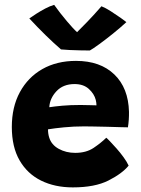

<svg xmlns="http://www.w3.org/2000/svg" viewBox="-20 -790 598 812"><path d="M524 -89.5Q496 -55.5 438.5 -26.5Q381 2.5 288 2.5Q212 2.5 153.8 -26.2Q95.5 -55 62.8 -111.8Q30 -168.5 30 -253Q30 -337.5 64 -400.2Q98 -463 159 -497.8Q220 -532.5 301.5 -532.5Q404 -532.5 463.5 -475.2Q523 -418 525.5 -317Q526 -283 521 -251.5Q513.5 -251.5 489 -252.2Q464.5 -253 433.8 -253.8Q403 -254.5 375.8 -255Q348.5 -255.5 335.5 -255.5Q292 -255.5 251 -251.5Q210 -247.5 183 -243Q183 -224.5 188 -208.5Q197.5 -177.5 228.5 -160.5Q259.5 -143.5 298 -143.5Q344.5 -143.5 375.8 -164.5Q407 -185.5 429.5 -207.5Q433 -205 445 -192.5Q457 -180 472.8 -162.2Q488.5 -144.5 502.5 -125.2Q516.5 -106 524 -89.5ZM188.5 -336.5Q211 -340 244 -343Q277 -346 320.5 -346Q343.5 -346 362 -345.2Q380.5 -344.5 388 -344.5Q388 -355 385 -367.5Q378.5 -393 355.8 -413.8Q333 -434.5 295.5 -434.5Q247 -434.5 218.8 -404.2Q190.5 -374 188.5 -336.5ZM409 -763.5Q426 -757 449 -742.2Q472 -727.5 491 -714Q510 -700.5 514.5 -696.5Q488.5 -672.5 457.8 -647.8Q427 -623 400.2 -603.5Q373.5 -584 360 -576.5Q343 -576.5 319.8 -577Q296.5 -577.5 274.2 -578.5Q252 -579.5 238 -581Q174.5 -636 104 -712Q115 -720 133 -731.5Q151 -743 171.2 -753.8Q191.5 -764.5 209 -769.5Q234 -734.5 262.5 -700.8Q291 -667 306 -654Q319 -666.5 349.8 -698.5Q380.5 -730.5 409 -763.5Z"/></svg>

Font: Grandstander
Style: Bold
Weight: 700
Designer: Tyler Finck
Foundry: Etcetera Type Co
Version: Version 1.200; ttfautohint (v1.8.3)